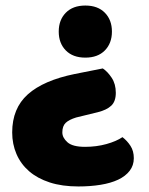

<svg xmlns="http://www.w3.org/2000/svg" viewBox="-20 -508 538 693"><path d="M351 -261Q368 -250 383 -227.5Q398 -205 398 -173Q398 -142 381.5 -126.5Q365 -111 333 -103L255 -84Q229 -76 217 -64.5Q205 -53 205 -30Q205 -11 223.5 5.5Q242 22 287 22Q328 22 364 12Q400 2 422 -13Q439 0 451 18.5Q463 37 463 63Q463 89 448 108.5Q433 128 406.5 140.5Q380 153 343 159Q306 165 263 165Q204 165 159.5 150.5Q115 136 85 110Q55 84 39.5 48Q24 12 24 -30Q24 -117 80.5 -167.5Q137 -218 250 -241ZM384 -394Q384 -352 358.5 -326Q333 -300 288 -300Q243 -300 217.5 -326Q192 -352 192 -394Q192 -436 217.5 -462Q243 -488 288 -488Q333 -488 358.5 -462Q384 -436 384 -394Z"/></svg>

Font: Baloo Paaji 2 ExtraBold
Style: Regular
Weight: 800
Designer: Shuchita Grover, Noopur Datye and Ek Type
Foundry: Ek Type
Version: Version 1.640;hotconv 1.0.111;makeotfexe 2.5.65597; ttfautoh